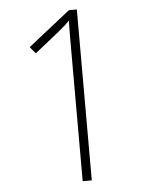

<svg xmlns="http://www.w3.org/2000/svg" viewBox="-52 -756 612 799"><g transform="rotate(-5 254.0 -357.0)"><path d="M299 0V-714H266L90 -575L113 -547L212 -626C234 -644 247 -655 262 -671C261 -636 261 -601 261 -550V0Z"/></g></svg>

Font: Noto Sans Lao UI SemCond ExtLt
Style: Regular
Weight: 200
Width: 4
Designer: Monotype Design Team
Foundry: Monotype Imaging Inc.
Version: Version 2.000